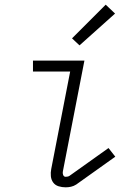

<svg xmlns="http://www.w3.org/2000/svg" viewBox="-20 -789 590 821"><path d="M261 12Q245 12 230.5 7.5Q216 3 207.5 -8.5Q199 -20 197.5 -35.5Q196 -51 199 -66L280 -483H121V-530H341L249 -57Q247 -49 250 -41Q253 -33 261 -33Q265 -33 269.5 -34Q274 -35 277 -37L444 -156L473 -119L306 0Q295 7 283.5 9.5Q272 12 261 12ZM320 -595 288 -625 432 -769 472 -731Z"/></svg>

Font: Lode Dark Term
Style: Italic
Weight: 400
Italic angle: -11°
Monospace: yes
Designer: Belleve Invis
Foundry: Belleve Invis
Version: Version 29.2.0